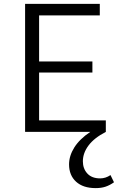

<svg xmlns="http://www.w3.org/2000/svg" viewBox="-20 -678 619 987"><path d="M406 151Q406 189 429 214Q452 239 495 239Q523 239 548 222L566 259Q545 274 523 281.5Q501 289 472 289Q407 289 371 256Q335 223 335 167Q335 123 362 80Q389 37 444 0H109V-658H493V-599H181V-362H455V-305H181V-59H524V0Q464 31 435 70Q406 109 406 151Z"/></svg>

Font: LXGW Bright GB
Style: Regular
Weight: 400
Designer: Christian Thalmann (Catharsis Fonts)
Foundry: LXGW / Christian Thalmann (Catharsis Fonts) / Fontworks Inc.
Version: Version 5.510